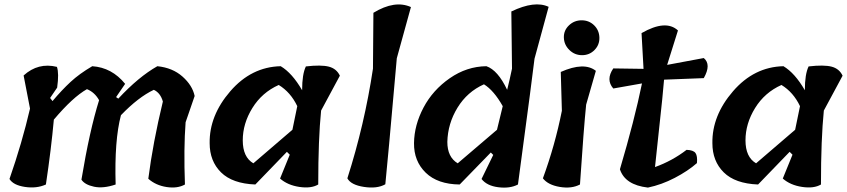

<svg xmlns="http://www.w3.org/2000/svg" viewBox="-20 -850 3840 870"><path d="M504 -14Q448 5 406 -4Q364 -13 349 -36Q386 -259 429 -396Q409 -432 374 -446Q310 -410 224 -308Q212 -175 188 -14Q146 5 93 -3Q40 -11 23 -39Q80 -203 116 -358L87 -508Q153 -568 238 -547Q248 -518 239 -453L207 -406L218 -392Q260 -442 300 -479Q340 -516 398 -550Q487 -544 547 -470L506 -410L516 -403Q608 -502 693 -550Q762 -543 807 -503Q852 -463 862 -415L821 -296Q812 -177 818 -14Q784 5 735 -2.5Q686 -10 652 -40Q673 -204 718 -390Q707 -429 677 -443Q607 -410 528 -328Q498 -214 504 -14Z M1280 -162 1137 -14Q1033 -18 981.5 -69Q930 -120 930 -201Q928 -326 1023.5 -436.5Q1119 -547 1252 -550Q1304 -519 1349 -441V-442Q1349 -514 1366 -549Q1435 -557 1470 -548Q1505 -539 1520 -507L1435 -349Q1422 -220 1422 -14Q1390 5 1336.5 -3Q1283 -11 1249 -41L1293 -149ZM1128 -110Q1190 -163 1305 -262L1327 -369Q1297 -432 1243 -465Q1167 -431 1123.5 -360.5Q1080 -290 1080 -214Q1080 -138 1128 -110Z M1670 -539 1672 -792Q1769 -851 1842 -818L1778 -586Q1735 -99 1726 -15Q1689 6 1629.5 -3Q1570 -12 1554 -42Q1632 -286 1670 -539Z M2300 -539 2297 -798Q2403 -849 2466 -819L2402 -584Q2397 -536 2327 -14Q2291 5 2238.5 -1.5Q2186 -8 2162 -39L2215 -148L2204 -159Q2080 -32 2063 -14Q1963 -15 1909 -67.5Q1855 -120 1856 -201.5Q1857 -283 1899 -362.5Q1941 -442 2018 -495.5Q2095 -549 2184 -550Q2236 -532 2278 -443Q2289 -486 2300 -539ZM2054 -110 2232 -262 2258 -369Q2218 -440 2173 -468Q2097 -434 2053 -362Q2009 -290 2007 -207Q2007 -138 2054 -110Z M2526 -348 2521 -524Q2627 -571 2680 -529L2636 -376Q2625 -269 2608 -14Q2570 6 2516.5 -3Q2463 -12 2440 -42Q2495 -192 2526 -348ZM2696 -680Q2697 -647 2674 -623.5Q2651 -600 2617.5 -600Q2584 -600 2560 -623.5Q2536 -647 2535 -679.5Q2534 -712 2558 -735Q2582 -758 2615.5 -758Q2649 -758 2672 -735.5Q2695 -713 2696 -680Z M3169 -496 2989 -489Q2983 -415 2968 -280.5Q2953 -146 2948 -93Q3026 -121 3091 -171Q3122 -170 3131.5 -156.5Q3141 -143 3138 -111Q3097 -75 3037.5 -44Q2978 -13 2916 0Q2812 -12 2789 -83Q2855 -306 2889 -472L2759 -449Q2724 -489 2759 -540L2896 -538L2887 -700Q2997 -763 3052 -712L3003 -556L3169 -587Q3204 -558 3169 -496Z M3558 -162 3415 -14Q3311 -18 3259.5 -69Q3208 -120 3208 -201Q3206 -326 3301.5 -436.5Q3397 -547 3530 -550Q3582 -519 3627 -441V-442Q3627 -514 3644 -549Q3713 -557 3748 -548Q3783 -539 3798 -507L3713 -349Q3700 -220 3700 -14Q3668 5 3614.5 -3Q3561 -11 3527 -41L3571 -149ZM3406 -110Q3468 -163 3583 -262L3605 -369Q3575 -432 3521 -465Q3445 -431 3401.5 -360.5Q3358 -290 3358 -214Q3358 -138 3406 -110Z"/></svg>

Font: Tillana SemiBold
Style: Regular
Weight: 600
Designer: Lipi Raval (Devanagari, Latin), Jonny Pinhorn (Latin)
Foundry: Indian Type Foundry
Version: Version 2.003;PS 1.0;hotconv 1.0.79;makeotf.lib2.5.61930; tt